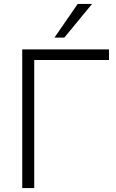

<svg xmlns="http://www.w3.org/2000/svg" viewBox="-20 -956 588 976"><path d="M93 0V-705H534V-651H154V0ZM257 -765 375 -936H448L307 -765Z"/></svg>

Font: Mulish Light
Style: Regular
Weight: 300
Designer: Vernon Adams
Foundry: Vernon Adams
Version: Version 3.603; ttfautohint (v1.8.3)